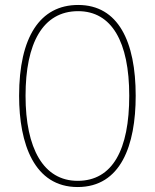

<svg xmlns="http://www.w3.org/2000/svg" viewBox="-20 -744 624 774"><path d="M527 -358C527 -576 457 -724 295 -724C141 -724 57 -594 57 -358C57 -164 118 10 293 10C467 10 527 -158 527 -358ZM83 -358C83 -569 152 -699 295 -699C430 -699 501 -576 501 -358C501 -141 434 -15 293 -15C155 -15 83 -146 83 -358Z"/></svg>

Font: Noto Sans Condensed Thin
Style: Regular
Weight: 100
Width: 3
Designer: Monotype Design Team
Foundry: Monotype Imaging Inc.
Version: Version 2.013